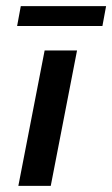

<svg xmlns="http://www.w3.org/2000/svg" viewBox="-20 -608 367 628"><path d="M36 -523H315L327 -588H48ZM40 0H146L232 -443H126Z"/></svg>

Font: KpSans
Style: BoldItalic
Weight: 700
Italic angle: -11°
Version: Version 0.66